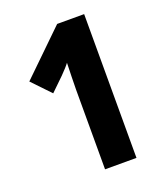

<svg xmlns="http://www.w3.org/2000/svg" viewBox="-132 -805 774 896"><g transform="rotate(-20 254.5 -357.0)"><path d="M391 0V-714H257L43 -506L129 -416L195 -480C212 -497 231 -518 238 -528C237 -486 235 -432 235 -395V0Z"/></g></svg>

Font: Noto Sans Malayalam Condensed ExtraBold
Style: Regular
Weight: 800
Width: 3
Designer: Jelle Bosma - Monotype Design Team
Foundry: Monotype Imaging Inc.
Version: Version 2.104